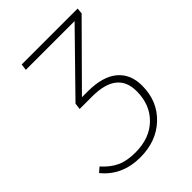

<svg xmlns="http://www.w3.org/2000/svg" viewBox="-208 -780 888 888"><g transform="rotate(-45 236.0 -336.0)"><path d="M462 -682 459 -653 186 -378H224Q321 -378 371 -336.5Q421 -295 421 -219Q421 -118 353.5 -54Q286 10 181 10Q62 10 -6 -74L17 -94Q51 -56 88 -39Q125 -22 180 -22Q274 -22 329.5 -76.5Q385 -131 385 -219Q385 -347 222 -347H140L144 -378L411 -651H92L96 -682Z"/></g></svg>

Font: Fira Sans UltraLight
Style: Italic
Weight: 200
Italic angle: -8°
Designer: Carrois Corporate & Edenspiekermann AG
Foundry: Carrois Corporate GbR & Edenspiekermann AG
Version: Version 4.203;PS 004.203;hotconv 1.0.88;makeotf.lib2.5.64775